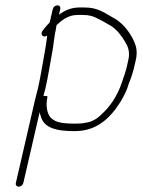

<svg xmlns="http://www.w3.org/2000/svg" viewBox="-20 -496 532 719"><path d="M177.7 -462 166.1 -412C158.3 -404 151.5 -396.3 145.8 -389L138.7 -380C129.8 -367.1 141.7 -352.2 156.8 -363C154.4 -342.8 152.1 -325.1 147.7 -302C139.1 -256.5 132.7 -211.1 122.1 -165C118.2 -151 114.7 -137.3 111.6 -124L39.4 189C37.5 196.9 42.2 203 50.1 203C58.1 203 65.5 196.9 67.4 189L128.5 -76C129 -72 130 -68 131.8 -64C142.7 -16.5 190.2 -5 259.2 -5C331.7 -5 375.7 -40.1 413.3 -88C416.7 -94 420.3 -99.3 424 -104C435.9 -120.3 446.8 -142.1 455.4 -162L462 -182L469.4 -201C473.5 -213.5 478.5 -227.4 481.4 -240L488.3 -270C495.2 -299.9 491 -320.4 483.1 -338.5C466.9 -375.9 438 -413.1 399.7 -432C370.9 -448.3 345.8 -468 297 -468H277C246.2 -468 221.9 -456.5 200.8 -441L205.7 -462C207.5 -469.9 202.8 -476 194.9 -476C186.9 -476 179.5 -469.9 177.7 -462ZM270.6 -440H290.6C314.1 -440 330.2 -435.1 344.6 -427L364.3 -417C376.8 -409.9 384.6 -405.7 395.6 -399C416.7 -386.2 434.6 -362.5 447 -342C458.7 -322.6 468.1 -303.7 460.3 -270L453.4 -240C450.6 -227.8 446.1 -216 442.1 -204L435.7 -185C427.1 -159.8 414.7 -135.5 401.8 -116L390.1 -100C387 -95.3 381.5 -89 373.7 -81C354.1 -61.4 337.6 -44.6 309.8 -38L286.9 -34C279.4 -33.3 272.3 -33 265.6 -33C232.4 -33 196.4 -34.3 179.1 -48C156.9 -60.6 149.5 -97.6 157.9 -134C158.4 -136 153.3 -137 142.6 -137C144.6 -145.7 147.1 -155 150.1 -165C161 -212.2 167.2 -257 176.1 -303.5C181.6 -332.6 182.5 -357.5 189.1 -386C189.8 -392 190.7 -397.3 191.8 -402C212.9 -421.4 235.9 -440 270.6 -440Z"/></svg>

Font: HoneyBee
Style: XLitIt
Weight: 200
Foundry: Cannot Into Space Fonts
Version: Version 0.89